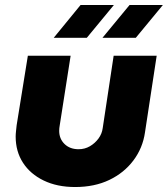

<svg xmlns="http://www.w3.org/2000/svg" viewBox="-20 -739 675 772"><path d="M610 -515 563 -207Q554 -144 516.5 -94Q479 -44 419.5 -15.5Q360 13 282 13Q210 13 156 -13Q102 -39 72.5 -84.5Q43 -130 43 -190Q43 -200 44.5 -213Q46 -226 47 -236L92 -515H264L220 -234Q219 -230 218.5 -223.5Q218 -217 218 -213Q218 -181 239.5 -160Q261 -139 296 -139Q321 -139 341.5 -151Q362 -163 376 -182Q390 -201 393 -224L437 -515ZM392 -587 501 -719H635L526 -587ZM196 -587 304 -719H438L329 -587Z"/></svg>

Font: MuseoModerno ExtraBold
Style: Italic
Weight: 800
Italic angle: -9°
Designer: Pablo Cosgaya, Héctor Gatti, Marcela Romero, and the Authors of The MuseoModerno Project.
Foundry: Omnibus-Type Team
Version: Version 1.003